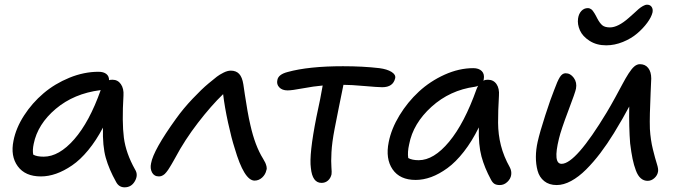

<svg xmlns="http://www.w3.org/2000/svg" viewBox="-20 -779 2922 826"><path d="M155.8 -20Q88.4 -20 56.4 -63.7Q24.4 -107.4 38.1 -173.8Q48.8 -228.5 83.5 -282.2Q118.2 -335.9 167 -377.4Q215.8 -418.9 278.6 -444.6Q341.3 -470.2 403.8 -470.2Q425.3 -470.2 437.3 -460.9Q449.2 -451.7 449.2 -434.1Q454.1 -436 463.9 -436Q486.8 -436 500 -417Q513.2 -397.9 511.2 -368.2Q504.4 -253.4 512.9 -186.8Q521.5 -120.1 561 -49.8Q575.7 -26.9 560.5 0Q545.4 26.9 516.1 26.9Q491.2 26.9 479 2.9Q449.2 -50.3 435.1 -100.1Q420.9 -149.9 422.9 -230Q394 -174.8 359.6 -133.1Q325.2 -91.3 290 -67.4Q254.9 -43.5 221.4 -31.7Q188 -20 155.8 -20ZM125 -160.2Q119.1 -132.8 123 -113.8Q137.7 -105 168 -105Q233.9 -105 299.3 -179.7Q364.7 -254.4 413.1 -391.1H411.1Q297.9 -376.5 220 -310.8Q142.1 -245.1 125 -160.2Z M664.1 -20Q643.1 -20 634 -37.1Q625 -54.2 629.9 -76.2Q639.6 -132.8 737.8 -269Q769 -312.5 808.6 -354.2Q848.1 -396 877 -419.9Q902.3 -440.9 913.1 -449.2Q923.8 -457.5 941.2 -466.3Q958.5 -475.1 973.1 -475.1Q995.6 -475.1 1008.8 -461.2Q1022 -447.3 1026.9 -416Q1028.3 -406.7 1033.4 -372.1Q1038.6 -337.4 1044.7 -302.5Q1050.8 -267.6 1057.1 -241.2Q1077.1 -151.9 1111.8 -96.2Q1118.7 -84.5 1121.3 -78.9Q1124 -73.2 1126.5 -63.5Q1128.9 -53.7 1126 -46.9Q1122.1 -28.3 1107.7 -15.1Q1093.3 -2 1075.2 -2Q1030.3 -2 989.7 -141.1Q976.1 -182.6 961.2 -251Q946.3 -319.3 939.9 -374Q888.7 -324.7 831.5 -250.5Q774.4 -176.3 733.9 -100.1Q731 -94.7 725.8 -85.7Q720.7 -76.7 717.8 -71.8Q714.8 -66.9 710.4 -59.6Q706.1 -52.2 703.1 -48.1Q700.2 -43.9 696 -38.6Q691.9 -33.2 688.7 -30.5Q685.5 -27.8 681.4 -25.1Q677.2 -22.5 672.9 -21.2Q668.5 -20 664.1 -20Z M1363.3 7.8Q1323.7 7.8 1317.4 -56.2Q1309.1 -113.8 1341.3 -275.9Q1359.9 -360.8 1368.2 -411.1Q1329.1 -407.7 1282.5 -398.9Q1235.8 -390.1 1217.3 -390.1Q1193.8 -390.1 1181.4 -403.3Q1168.9 -416.5 1173.3 -435.1Q1177.7 -459 1217.3 -469.2Q1307.6 -494.1 1455.6 -494.1Q1541.5 -494.1 1612.3 -485.8Q1645.5 -481.4 1664.3 -469.7Q1683.1 -458 1680.2 -442.9Q1671.4 -403.8 1624.5 -403.8Q1606 -403.8 1547.9 -408.9Q1489.7 -414.1 1457.5 -414.1Q1451.2 -385.7 1437.7 -316.7Q1424.3 -247.6 1419.4 -224.1Q1408.2 -166 1406 -124Q1403.8 -82 1405.8 -59.6Q1407.7 -37.1 1406.2 -28.8Q1402.3 -12.2 1390.9 -2.2Q1379.4 7.8 1363.3 7.8Z M1768.1 -4.9Q1700.2 -4.9 1668.9 -50.5Q1637.7 -96.2 1652.3 -168Q1663.6 -225.1 1698.5 -282.5Q1733.4 -339.8 1782 -384.8Q1830.6 -429.7 1892.8 -457.8Q1955.1 -485.8 2016.1 -485.8Q2040 -485.8 2052.7 -473.1Q2065.4 -460.4 2061 -437Q2060.5 -436 2060.1 -434.3Q2059.6 -432.6 2059.1 -432.1Q2066.9 -436 2079.1 -436Q2103 -436 2116 -417.2Q2128.9 -398.4 2126.5 -367.2Q2122.6 -301.8 2122.8 -251.2Q2123 -200.7 2135 -153.3Q2147 -106 2173.3 -59.1Q2181.6 -43.5 2179.2 -26.6Q2176.8 -9.8 2162.6 3.7Q2148.4 17.1 2130.4 17.1Q2115.2 17.1 2106.9 11.7Q2098.6 6.3 2092.3 -5.9Q2064.5 -57.1 2051.3 -106Q2038.1 -154.8 2040 -231Q2010.7 -171.4 1975.6 -126.5Q1940.4 -81.5 1904.8 -55.7Q1869.1 -29.8 1835 -17.3Q1800.8 -4.9 1768.1 -4.9ZM1740.2 -158.2Q1732.4 -124 1736.3 -99.1Q1752.9 -89.8 1781.2 -89.8Q1846.2 -89.8 1912.1 -169.2Q1978 -248.5 2030.3 -396Q2034.7 -406.7 2037.1 -410.2Q2031.7 -407.2 2023.4 -405.8Q1915.5 -391.1 1836.4 -319.6Q1757.3 -248 1740.2 -158.2Z M2587.9 -584Q2546.4 -584 2516.4 -603.3Q2486.3 -622.6 2474.9 -648.4Q2463.4 -674.3 2466.8 -699.2Q2469.7 -719.7 2481.2 -731.9Q2492.7 -744.1 2508.8 -744.1Q2513.7 -744.1 2518.1 -742.2Q2522.5 -740.2 2525.4 -737.8Q2528.3 -735.4 2532.2 -729.7Q2536.1 -724.1 2538.1 -720.9Q2540 -717.8 2544.2 -710Q2548.3 -702.1 2549.8 -699.2Q2560.1 -679.7 2571 -670.4Q2582 -661.1 2604 -661.1Q2638.7 -661.1 2685.1 -702.1Q2692.9 -708.5 2706.3 -720.9Q2719.7 -733.4 2727.5 -740.2Q2735.4 -747.1 2745.6 -752.9Q2755.9 -758.8 2763.7 -758.8Q2776.9 -758.8 2783.4 -749.3Q2790 -739.7 2787.1 -725.1Q2782.2 -705.1 2764.6 -681.2Q2747.1 -657.2 2721.4 -635.3Q2695.8 -613.3 2659.9 -598.6Q2624 -584 2587.9 -584ZM2375 17.1Q2342.3 17.1 2321.3 0.2Q2300.3 -16.6 2292.7 -44.7Q2285.2 -72.8 2285.4 -104.2Q2285.6 -135.7 2293 -168.9Q2302.2 -210 2325.9 -283.2Q2349.6 -356.4 2363.8 -391.1Q2377.9 -430.2 2388.4 -447Q2398.9 -463.9 2413.1 -463.9Q2434.1 -463.9 2448.5 -444.1Q2462.9 -424.3 2458 -397.9Q2455.6 -383.3 2424.6 -301.8Q2393.6 -220.2 2384.8 -183.1Q2357.9 -74.2 2396 -74.2Q2456.5 -74.2 2589.8 -294.9Q2607.4 -324.2 2627.4 -360.8Q2647.5 -397.5 2659.2 -419.7Q2670.9 -441.9 2684.3 -462.9Q2697.8 -483.9 2709.2 -493.4Q2720.7 -502.9 2732.9 -502.9Q2755.9 -502.9 2768.8 -486.3Q2781.7 -469.7 2781.7 -440.9Q2781.2 -432.1 2779.1 -381.1Q2776.9 -330.1 2775.9 -292.2Q2774.9 -254.4 2775.9 -224.1Q2778.8 -176.8 2788.8 -136.5Q2798.8 -96.2 2805.9 -74.2Q2813 -52.2 2811 -41Q2808.6 -24.9 2795.4 -12.9Q2782.2 -1 2766.1 -1Q2749.5 -1 2736.8 -12Q2724.1 -22.9 2715.6 -45.7Q2707 -68.4 2701.4 -95.5Q2695.8 -122.6 2690.9 -162.1Q2685.5 -230 2687 -320.8Q2661.6 -272.5 2621.1 -206.1Q2591.8 -158.7 2562.5 -120.1Q2533.2 -81.5 2501.5 -49.8Q2469.7 -18.1 2437.3 -0.5Q2404.8 17.1 2375 17.1Z"/></svg>

Font: Shantell Sans Irregular
Style: Italic
Weight: 400
Italic angle: -11.31°
Designer: Stephen Nixon, Anya Danilova, Shantell Martin
Foundry: Arrow Type
Version: Version 1.006;[9816181b4]